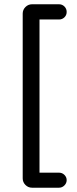

<svg xmlns="http://www.w3.org/2000/svg" viewBox="-20 -752 362 904"><path d="M257.8 131.8H130.9Q112.8 131.8 99.9 118.9Q86.9 106 86.9 87.9V-688Q86.9 -706.1 99.9 -719Q112.8 -731.9 130.9 -731.9H257.8Q272.9 -731.9 283.4 -721.4Q293.9 -710.9 293.9 -695.8Q293.9 -680.7 283.4 -670.4Q272.9 -660.2 257.8 -660.2H166V61H257.8Q272.9 61 283.4 71.5Q293.9 82 293.9 96.2Q293.9 110.4 283.2 121.1Q272.5 131.8 257.8 131.8Z"/></svg>

Font: Aka-Acid-Varela
Style: Regular
Weight: 400
Designer: Joe Prince, Avraham Cornfeld, Cyberella
Foundry: Joe Prince, Avraham Cornfeld, Cyberella
Version: Version 2.000; ttfautohint (v1.5.33-1714) -l 8 -r 50 -G 200 